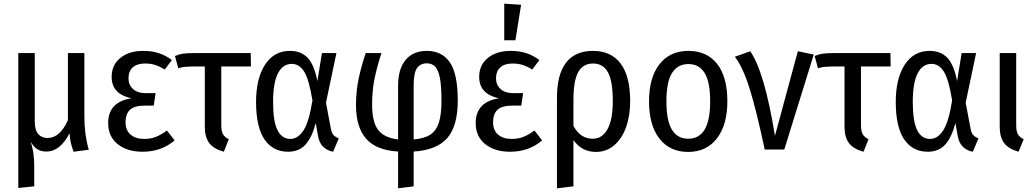

<svg xmlns="http://www.w3.org/2000/svg" viewBox="-20 -817 5657 1049"><path d="M382 12Q372 -15 367 -37Q362 -59 360 -89Q308 11 234 11Q204 11 183.5 -2Q163 -15 148 -43Q158 -10 162.5 20Q167 50 167 94V201L80 210V-527H170V-153Q170 -106 189 -84.5Q208 -63 240 -63Q308 -63 351 -161V-527H441V-179Q441 -82 465 1Z M919 -489 880 -437Q853 -454 828 -462Q803 -470 772 -470Q729 -470 705.5 -449Q682 -428 682 -389Q682 -353 707 -330.5Q732 -308 775 -308H830L820 -240H770Q716 -240 691 -218Q666 -196 666 -148Q666 -106 693 -82Q720 -58 768 -58Q804 -58 832.5 -69.5Q861 -81 892 -104L934 -50Q862 12 759 12Q675 12 623 -29.5Q571 -71 571 -145Q571 -260 698 -280Q590 -303 590 -397Q590 -462 637.5 -500.5Q685 -539 762 -539Q810 -539 848 -526.5Q886 -514 919 -489Z M1230 -56 1203 12Q1148 -3 1123.5 -35Q1099 -67 1099 -125V-454H1032Q1002 -453 988 -451.5Q974 -450 954 -444L936 -511Q959 -521 981 -524Q1003 -527 1043 -527H1350L1351 -454H1189V-134Q1189 -101 1198 -84.5Q1207 -68 1230 -56Z M1714 -374 1739 -527H1818L1761 -256L1788 -113Q1792 -91 1802 -79.5Q1812 -68 1831 -61L1800 12Q1767 6 1745 -16Q1723 -38 1717 -77L1705 -145Q1685 -67 1649.5 -27.5Q1614 12 1554 12Q1471 12 1425 -55.5Q1379 -123 1379 -260Q1379 -388 1428 -463.5Q1477 -539 1564 -539Q1625 -539 1661 -501Q1697 -463 1714 -374ZM1472 -260Q1472 -154 1496 -106Q1520 -58 1567 -58Q1607 -58 1637.5 -103.5Q1668 -149 1687 -268Q1669 -381 1642.5 -424.5Q1616 -468 1574 -468Q1525 -468 1498.5 -416Q1472 -364 1472 -260Z M2240 11V201L2155 212V11Q2036 4 1980.5 -59Q1925 -122 1925 -243Q1925 -319 1939.5 -387.5Q1954 -456 1978 -527H2064Q2040 -453 2026.5 -388Q2013 -323 2013 -247Q2013 -149 2046.5 -106.5Q2080 -64 2155 -55V-349Q2155 -440 2196 -489.5Q2237 -539 2312 -539Q2395 -539 2438 -476Q2481 -413 2481 -268Q2481 -128 2423.5 -62.5Q2366 3 2240 11ZM2392 -266Q2392 -346 2383.5 -390.5Q2375 -435 2357.5 -453Q2340 -471 2312 -471Q2277 -471 2258.5 -445Q2240 -419 2240 -349V-55Q2298 -60 2330.5 -81Q2363 -102 2377.5 -146Q2392 -190 2392 -266Z M2927 -489 2888 -437Q2861 -454 2836 -462Q2811 -470 2780 -470Q2737 -470 2713.5 -449Q2690 -428 2690 -389Q2690 -353 2715 -330.5Q2740 -308 2783 -308H2838L2828 -240H2778Q2724 -240 2699 -218Q2674 -196 2674 -148Q2674 -106 2701 -82Q2728 -58 2776 -58Q2812 -58 2840.5 -69.5Q2869 -81 2900 -104L2942 -50Q2870 12 2767 12Q2683 12 2631 -29.5Q2579 -71 2579 -145Q2579 -260 2706 -280Q2598 -303 2598 -397Q2598 -462 2645.5 -500.5Q2693 -539 2770 -539Q2818 -539 2856 -526.5Q2894 -514 2927 -489ZM2827 -791 2796 -597H2735V-797Z M3423 -265Q3423 -185 3400.5 -122Q3378 -59 3335.5 -23Q3293 13 3236 13Q3158 13 3113 -52V201L3023 212V-283Q3023 -410 3072.5 -474.5Q3122 -539 3220 -539Q3319 -539 3371 -469.5Q3423 -400 3423 -265ZM3328 -264Q3328 -374 3301.5 -422Q3275 -470 3221 -470Q3164 -470 3138.5 -422Q3113 -374 3113 -272V-129Q3151 -59 3218 -59Q3270 -59 3299 -111Q3328 -163 3328 -264Z M3954 -264Q3954 -135 3897 -61Q3840 13 3740 13Q3639 13 3582.5 -60Q3526 -133 3526 -263Q3526 -393 3583 -466Q3640 -539 3741 -539Q3842 -539 3898 -468Q3954 -397 3954 -264ZM3621 -263Q3621 -158 3651 -108.5Q3681 -59 3740 -59Q3799 -59 3829.5 -108.5Q3860 -158 3860 -264Q3860 -369 3830 -418Q3800 -467 3741 -467Q3682 -467 3651.5 -418Q3621 -369 3621 -263Z M4214 -75 4339 -537 4426 -519 4265 0H4158Q4113 -213 4076 -331.5Q4039 -450 3995 -507L4079 -537Q4157 -425 4214 -75Z M4725 -56 4698 12Q4643 -3 4618.5 -35Q4594 -67 4594 -125V-454H4527Q4497 -453 4483 -451.5Q4469 -450 4449 -444L4431 -511Q4454 -521 4476 -524Q4498 -527 4538 -527H4845L4846 -454H4684V-134Q4684 -101 4693 -84.5Q4702 -68 4725 -56Z M5209 -374 5234 -527H5313L5256 -256L5283 -113Q5287 -91 5297 -79.5Q5307 -68 5326 -61L5295 12Q5262 6 5240 -16Q5218 -38 5212 -77L5200 -145Q5180 -67 5144.5 -27.5Q5109 12 5049 12Q4966 12 4920 -55.5Q4874 -123 4874 -260Q4874 -388 4923 -463.5Q4972 -539 5059 -539Q5120 -539 5156 -501Q5192 -463 5209 -374ZM4967 -260Q4967 -154 4991 -106Q5015 -58 5062 -58Q5102 -58 5132.5 -103.5Q5163 -149 5182 -268Q5164 -381 5137.5 -424.5Q5111 -468 5069 -468Q5020 -468 4993.5 -416Q4967 -364 4967 -260Z M5532 -134Q5532 -100 5541 -84Q5550 -68 5573 -56L5545 12Q5491 -3 5466.5 -35Q5442 -67 5442 -125V-527H5532Z"/></svg>

Font: Fira Sans Condensed
Style: Regular
Weight: 400
Width: 3
Designer: bBox Type GmbH & Carrois Corporate GbR & Edenspiekermann AG
Foundry: bBox Type GmbH & Carrois Corporate GbR & Edenspiekermann AG
Version: Version 4.301